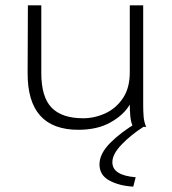

<svg xmlns="http://www.w3.org/2000/svg" viewBox="-20 -473 640 716"><path d="M272 11Q82 11 83 -201L84 -453H134V-201Q134 -111 172.5 -71.5Q211 -32 290 -32Q333 -32 373 -50.5Q413 -69 438.5 -107Q464 -145 464 -204V-453H514V-80Q514 -61 515.5 -39.5Q517 -18 525 0H476Q468 -17 466 -39.5Q464 -62 464 -83Q441 -44 392 -16.5Q343 11 272 11ZM486 188 477 223Q424 220 387.5 200Q351 180 351 140Q351 100 391.5 59.5Q432 19 490 -15L515 0Q468 30 433.5 66Q399 102 399 132Q399 181 486 188Z"/></svg>

Font: Inconsolata Expanded Light
Style: Regular
Weight: 300
Width: 7
Monospace: yes
Designer: Raph Levien, Cyreal, Brenton Simpson
Foundry: Raph Levien, Cyreal, Google
Version: Version 3.001; ttfautohint (v1.8.2.53-6de2)